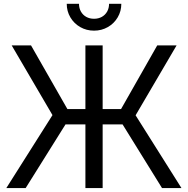

<svg xmlns="http://www.w3.org/2000/svg" viewBox="-20 -959 957 979"><path d="M503.4 0H415.5V-727.5H503.4ZM247.6 -372.1 39.6 -727.5H138.2L323.7 -402.8H597.2L781.7 -727.5H880.4L671.4 -371.1L905.3 0H806.2L605 -324.7H314L110.8 0H12.2ZM320.3 -939.5H382.8Q382.8 -917.5 392.6 -900.1Q402.3 -882.8 419.7 -873Q437 -863.3 459.5 -863.3Q481.9 -863.3 499.3 -873Q516.6 -882.8 526.4 -900.1Q536.1 -917.5 536.1 -939.5H598.6Q598.6 -901.9 580.1 -870.5Q561.6 -839.1 529.8 -820.9Q498 -802.7 459.5 -802.7Q420.9 -802.7 389.1 -820.9Q357.4 -839.1 338.8 -870.5Q320.3 -901.9 320.3 -939.5Z"/></svg>

Font: Intratopia Thin
Style: Regular
Weight: 100
Designer: Rasmus Andersson
Foundry: rsms
Version: Version 3.000;Glyphs 3.2.3 (3260)